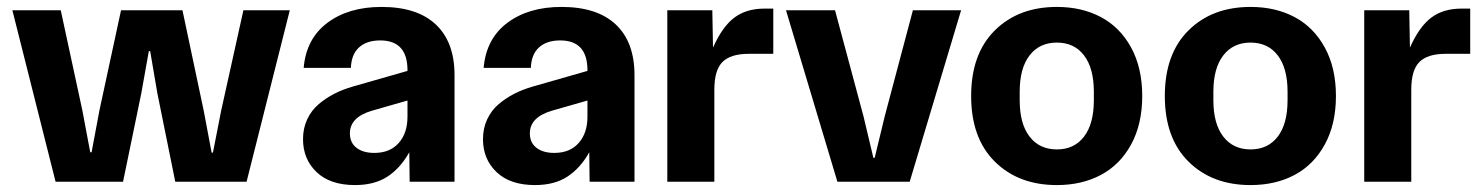

<svg xmlns="http://www.w3.org/2000/svg" viewBox="-20 -530 4329 560"><path d="M512.2 -500 574.2 -207 597.2 -85H601.1L625 -207L689.9 -500H825.2L699.2 0H491.2L439 -257.8L418 -380.9H414.1L392.1 -257.8L338.9 0H142.1L16.1 -500H157.2L220.2 -208L243.2 -85.9H247.1L270 -208L333 -500Z M1015.6 9.8Q942.9 9.8 903.3 -28.1Q863.8 -65.9 863.8 -124Q863.8 -155.8 876 -181.9Q888.2 -208 909.4 -226.1Q930.7 -244.1 954.6 -256.3Q978.5 -268.6 1006.8 -276.9L1168.5 -323.2V-325.2Q1168.5 -412.1 1088.9 -412.1Q1049.8 -412.1 1027.3 -391.8Q1004.9 -371.6 1003.4 -332H865.7Q873 -417 934.8 -463.4Q996.6 -509.8 1092.8 -509.8Q1196.8 -509.8 1251.2 -458.5Q1305.7 -407.2 1305.7 -311V0H1174.8L1173.8 -85.9Q1147.5 -39.1 1109.6 -14.6Q1071.8 9.8 1015.6 9.8ZM1000.5 -141.1Q1000.5 -113.8 1019.8 -98.9Q1039.1 -84 1071.8 -84Q1117.2 -84 1142.8 -112.8Q1168.5 -141.6 1168.5 -189.9V-236.8L1064.5 -207Q1000.5 -188 1000.5 -141.1Z M1540.5 9.8Q1467.8 9.8 1428.2 -28.1Q1388.7 -65.9 1388.7 -124Q1388.7 -155.8 1400.9 -181.9Q1413.1 -208 1434.3 -226.1Q1455.6 -244.1 1479.5 -256.3Q1503.4 -268.6 1531.7 -276.9L1693.4 -323.2V-325.2Q1693.4 -412.1 1613.8 -412.1Q1574.7 -412.1 1552.2 -391.8Q1529.8 -371.6 1528.3 -332H1390.6Q1397.9 -417 1459.7 -463.4Q1521.5 -509.8 1617.7 -509.8Q1721.7 -509.8 1776.1 -458.5Q1830.6 -407.2 1830.6 -311V0H1699.7L1698.7 -85.9Q1672.4 -39.1 1634.5 -14.6Q1596.7 9.8 1540.5 9.8ZM1525.4 -141.1Q1525.4 -113.8 1544.7 -98.9Q1564 -84 1596.7 -84Q1642.1 -84 1667.7 -112.8Q1693.4 -141.6 1693.4 -189.9V-236.8L1589.4 -207Q1525.4 -188 1525.4 -141.1Z M1926.3 0V-500H2057.6L2059.6 -391.1Q2086.9 -452.6 2122.1 -478.8Q2157.2 -504.9 2209.5 -504.9H2235.4V-373H2163.6Q2111.3 -373 2087.4 -349.4Q2063.5 -325.7 2063.5 -268.1V0Z M2422.4 0 2272.5 -500H2415.5L2498.5 -190.9L2527.3 -69.8H2531.2L2560.5 -190.9L2642.6 -500H2783.2L2633.3 0Z M3062.5 9.8Q2950.7 9.8 2881.6 -58.6Q2812.5 -127 2812.5 -250Q2812.5 -373 2881.6 -441.4Q2950.7 -509.8 3062.5 -509.8Q3135.3 -509.8 3190.9 -480.2Q3246.6 -450.7 3279.1 -391.4Q3311.5 -332 3311.5 -250Q3311.5 -168 3279.1 -108.6Q3246.6 -49.3 3190.9 -19.8Q3135.3 9.8 3062.5 9.8ZM2954.1 -237.8Q2954.1 -168.9 2982.9 -131.6Q3011.7 -94.2 3062.5 -94.2Q3113.3 -94.2 3141.8 -131.6Q3170.4 -168.9 3170.4 -237.8V-262.2Q3170.4 -331.1 3141.8 -368.4Q3113.3 -405.8 3062.5 -405.8Q3011.7 -405.8 2982.9 -368.4Q2954.1 -331.1 2954.1 -262.2Z M3627.4 9.8Q3515.6 9.8 3446.5 -58.6Q3377.4 -127 3377.4 -250Q3377.4 -373 3446.5 -441.4Q3515.6 -509.8 3627.4 -509.8Q3700.2 -509.8 3755.9 -480.2Q3811.5 -450.7 3844 -391.4Q3876.5 -332 3876.5 -250Q3876.5 -168 3844 -108.6Q3811.5 -49.3 3755.9 -19.8Q3700.2 9.8 3627.4 9.8ZM3519 -237.8Q3519 -168.9 3547.9 -131.6Q3576.7 -94.2 3627.4 -94.2Q3678.2 -94.2 3706.8 -131.6Q3735.4 -168.9 3735.4 -237.8V-262.2Q3735.4 -331.1 3706.8 -368.4Q3678.2 -405.8 3627.4 -405.8Q3576.7 -405.8 3547.9 -368.4Q3519 -331.1 3519 -262.2Z M3959 0V-500H4090.3L4092.3 -391.1Q4119.6 -452.6 4154.8 -478.8Q4189.9 -504.9 4242.2 -504.9H4268.1V-373H4196.3Q4144 -373 4120.1 -349.4Q4096.2 -325.7 4096.2 -268.1V0Z"/></svg>

Font: TASA Orbiter Deck
Style: Bold
Weight: 700
Designer: Weizhong Zhang
Version: Version 1.000;Glyphs 3.1.2 (3151)